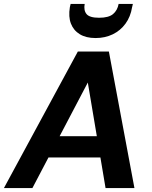

<svg xmlns="http://www.w3.org/2000/svg" viewBox="-42 -964 778 984"><path d="M-22 0 357 -700H516L647 0H499L408 -541L124 0ZM117 -157 172 -266H535L552 -157ZM448 -769Q399 -769 367 -788.5Q335 -808 321.5 -843Q308 -878 316 -927L320 -944H392Q386 -911 401.5 -892Q417 -873 466 -873Q515 -873 537.5 -892Q560 -911 566 -944H639L635 -927Q627 -878 601 -842.5Q575 -807 535.5 -788Q496 -769 448 -769Z"/></svg>

Font: DM Sans 10pt ExtraBold
Style: Italic
Weight: 800
Italic angle: -10°
Version: Version 4.004;gftools[0.9.30]